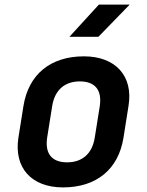

<svg xmlns="http://www.w3.org/2000/svg" viewBox="-20 -805 640 835"><path d="M282 -645H408L544 -785H410ZM254 10C400 10 495 -69 517 -206L539 -345C560 -474 483 -560 345 -560C199 -560 104 -481 82 -344L60 -206C40 -76 116 10 254 10ZM272 -99C205 -99 175 -137 185 -206L207 -344C218 -413 261 -451 327 -451C394 -451 424 -413 414 -344L392 -206C381 -137 338 -99 272 -99Z"/></svg>

Font: JetBrains Mono
Style: Bold Italic
Weight: 558
Italic angle: -9°
Monospace: yes
Designer: Philipp Nurullin, Konstantin Bulenkov
Foundry: JetBrains
Version: Version 2.305